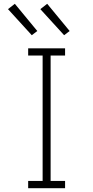

<svg xmlns="http://www.w3.org/2000/svg" viewBox="-20 -989 490 1009"><path d="M128 0V-38H204V-697H128V-735H322V-697H246V-38H322V0ZM317 -804 192 -941 228 -969 346 -826ZM147 -804 22 -941 58 -969 176 -826Z"/></svg>

Font: Zed Sans Extralight Extended
Style: Regular
Weight: 200
Width: 7
Designer: Belleve Invis
Foundry: Belleve Invis
Version: Version 1.0.0; ttfautohint (v1.8.4)